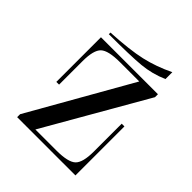

<svg xmlns="http://www.w3.org/2000/svg" viewBox="-241 -1080 1244 1244"><g transform="rotate(45 381.0 -458.5)"><path d="M657 -723H513L117 -27H257ZM651 -449V0H117V-27H449Q557 -27 591.5 -60Q626 -93 626 -194V-449ZM135 -341V-750H657V-723H337Q229 -723 194.5 -690Q160 -657 160 -556V-341ZM622 -917Q523 -869 424.5 -846.5Q326 -824 157 -815V-800Q356 -800 447 -808.5Q538 -817 622 -854Z"/></g></svg>

Font: Solide Mirage
Style: Etroit
Weight: 400
Designer: Jérémy Landes
Foundry: Velvetyne Type Foundry
Version: Version 1.1